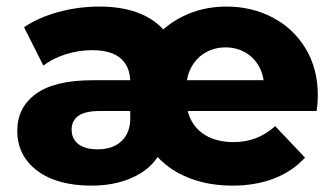

<svg xmlns="http://www.w3.org/2000/svg" viewBox="-20 -569 1038 597"><path d="M33.7 -162.7Q33.7 -234.7 91.7 -277.1Q149.8 -319.6 269.4 -319.6H401V-223.9H291.7Q244.2 -223.9 223.4 -208.6Q202.7 -193.2 202.7 -166.3Q202.7 -137.2 223.8 -120.9Q245 -104.7 283.1 -104.7Q331.2 -104.7 358.1 -130.4Q385 -156.1 385 -200.4V-313.7Q385 -361.1 355.6 -387.1Q326.1 -413 266.9 -413Q224.8 -413 184.2 -400.2Q143.6 -387.3 114.8 -365.1L54.8 -484.3Q99.1 -514.7 161.5 -531.6Q223.9 -548.6 289.6 -548.6Q375.6 -548.6 434.3 -518.1Q493.1 -487.6 519.6 -427.9L446.7 -430.1Q483.7 -485.4 546.3 -517Q608.9 -548.6 684.1 -548.6Q762.2 -548.6 827.1 -514.9Q892 -481.2 930.1 -418.4Q968.2 -355.6 968.2 -272.4Q968.2 -249.2 964.7 -223.9H541.3V-319.6H845.6L801.8 -292.1Q801.8 -332.4 785.7 -361.7Q769.6 -390.9 742.1 -406.3Q714.6 -421.7 681.4 -421.7Q648.3 -421.7 620.3 -406.3Q592.2 -390.9 575.6 -361.2Q559 -331.6 559 -290.8V-263.9Q559 -222.2 576.7 -191.2Q594.4 -160.2 627.6 -143.7Q660.7 -127.2 705.7 -127.2Q743.9 -127.2 775.1 -139.2Q806.3 -151.1 835.8 -176.6L928.4 -78.9Q889.2 -35.9 831.7 -13.8Q774.1 8.2 702.2 8.2Q604.2 8.2 529.9 -33.6Q455.7 -75.3 418.2 -162.6L507 -162.1Q480.8 -68.8 417.3 -30.3Q353.8 8.2 264.7 8.2Q157.2 8.2 95.4 -38.5Q33.7 -85.2 33.7 -162.7Z"/></svg>

Font: iiserrat Thin
Style: Regular
Weight: 100
Designer: Akira Ohta
Foundry: Akira Ohta
Version: Version 1.200;Glyphs 3.3.1 (3343)